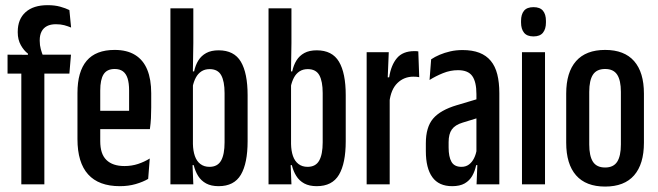

<svg xmlns="http://www.w3.org/2000/svg" viewBox="-20 -696 2486 725"><path d="M160 -676.5Q186.5 -676.5 207.2 -670.8Q228 -665 242 -658L248.5 -592Q236.5 -597 222.8 -600.8Q209 -604.5 191 -604.5Q171 -604.5 157.5 -597.5Q144 -590.5 137 -577Q130 -563.5 130 -544V-542Q130 -525 134 -510.5Q138 -496 143.5 -482.5L85.5 -484V-493.5Q70 -505 58.5 -525.8Q47 -546.5 47 -573.5V-576Q47 -623.5 76.5 -650Q106 -676.5 160 -676.5ZM60.5 0V-463H147.5V0ZM8.5 -418V-489.5L100 -489L131.5 -489.5H248L242 -418Z M432.5 7Q353 7 312.8 -37.5Q272.5 -82 272.5 -171V-345Q272.5 -425.5 307.2 -466.5Q342 -507.5 413 -507.5Q459.5 -507.5 490.2 -488.5Q521 -469.5 536 -433Q551 -396.5 551 -344V-290.5Q551 -270 550 -250Q549 -230 546 -208.5H467.5Q467.5 -253 467.5 -287.8Q467.5 -322.5 467.5 -354Q467.5 -382 461.8 -400Q456 -418 444 -426.8Q432 -435.5 413 -435.5Q384 -435.5 371.2 -415.5Q358.5 -395.5 358.5 -354V-249.5V-234.5V-163Q358.5 -139 364.2 -121.2Q370 -103.5 381.8 -92Q393.5 -80.5 410.5 -74.8Q427.5 -69 450 -69Q477.5 -69 501.5 -77Q525.5 -85 545.5 -97.5L539.5 -20.5Q520 -9 492.5 -1Q465 7 432.5 7ZM326.5 -208.5V-277.5H526V-208.5Z M805.5 7Q777.5 7 758.5 -3.2Q739.5 -13.5 728.2 -31.5Q717 -49.5 711.5 -72.5H686L708.5 -152.5Q709 -126.5 715.8 -107Q722.5 -87.5 736.5 -76.8Q750.5 -66 771 -66Q801.5 -66 814.8 -89.5Q828 -113 828 -158.5V-344.5Q828 -389 815.2 -412Q802.5 -435 771.5 -435Q753.5 -435 740.5 -426.5Q727.5 -418 719.5 -403Q711.5 -388 707.5 -368.5L694.5 -426.5H713Q718 -450 729 -467.8Q740 -485.5 758.8 -495.8Q777.5 -506 805.5 -506Q864 -506 889.5 -463Q915 -420 915 -336.5V-163Q915 -79.5 889.5 -36.2Q864 7 805.5 7ZM623.5 0V-664.5H710V-533L708 -405L708.5 -394V-96L706.5 -86L710 0Z M1176 7Q1148 7 1129 -3.2Q1110 -13.5 1098.8 -31.5Q1087.5 -49.5 1082 -72.5H1056.5L1079 -152.5Q1079.5 -126.5 1086.2 -107Q1093 -87.5 1107 -76.8Q1121 -66 1141.5 -66Q1172 -66 1185.2 -89.5Q1198.5 -113 1198.5 -158.5V-344.5Q1198.5 -389 1185.8 -412Q1173 -435 1142 -435Q1124 -435 1111 -426.5Q1098 -418 1090 -403Q1082 -388 1078 -368.5L1065 -426.5H1083.5Q1088.5 -450 1099.5 -467.8Q1110.5 -485.5 1129.2 -495.8Q1148 -506 1176 -506Q1234.5 -506 1260 -463Q1285.5 -420 1285.5 -336.5V-163Q1285.5 -79.5 1260 -36.2Q1234.5 7 1176 7ZM994 0V-664.5H1080.5V-533L1078.5 -405L1079 -394V-96L1077 -86L1080.5 0Z M1450.5 -311 1429 -404H1449.5Q1456.5 -450 1478.8 -476.5Q1501 -503 1545 -503Q1549 -503 1552.2 -502.8Q1555.5 -502.5 1559.5 -502L1563 -404.5Q1559 -405.5 1553.5 -406Q1548 -406.5 1541 -406.5Q1505.5 -406.5 1480.8 -382.5Q1456 -358.5 1450.5 -311ZM1364.5 0V-499H1448L1443 -377L1451.5 -360.5V0Z M1779.5 0 1783 -86H1779V-300.5V-340.5Q1779 -387 1763.2 -409Q1747.5 -431 1709.5 -431Q1680.5 -431 1652.8 -419.8Q1625 -408.5 1602 -394L1608 -472Q1622 -481.5 1640.2 -489.2Q1658.5 -497 1680.2 -502Q1702 -507 1726.5 -507Q1763.5 -507 1790 -496.8Q1816.5 -486.5 1833.2 -466.2Q1850 -446 1857.8 -415.2Q1865.5 -384.5 1865.5 -344V0ZM1687.5 7Q1637 7 1612.5 -27Q1588 -61 1588 -125.5V-155Q1588 -216 1615.5 -248.2Q1643 -280.5 1705.5 -299L1789.5 -324L1798.5 -255L1727 -233Q1698.5 -224.5 1686.2 -207.2Q1674 -190 1674 -159.5V-139Q1674 -104 1684.8 -85Q1695.5 -66 1722.5 -66Q1739 -66 1750.8 -74.8Q1762.5 -83.5 1770 -98.5Q1777.5 -113.5 1780.5 -133L1791 -72.5H1778Q1773.5 -50 1763.2 -32Q1753 -14 1734.8 -3.5Q1716.5 7 1687.5 7Z M1951 0V-499H2038V0ZM1994.5 -558.5Q1970 -558.5 1958.8 -572.5Q1947.5 -586.5 1947.5 -611V-617Q1947.5 -642 1958.8 -655.5Q1970 -669 1994.5 -669Q2019 -669 2030.2 -655.5Q2041.5 -642 2041.5 -617V-611Q2041.5 -586.5 2030.2 -572.5Q2019 -558.5 1994.5 -558.5Z M2265 8.5Q2192.5 8.5 2155.2 -34Q2118 -76.5 2118 -157V-342.5Q2118 -423 2155.2 -465.2Q2192.5 -507.5 2265 -507.5Q2337.5 -507.5 2374.5 -465.2Q2411.5 -423 2411.5 -342.5V-157Q2411.5 -76.5 2374.5 -34Q2337.5 8.5 2265 8.5ZM2265 -63.5Q2296.5 -63.5 2310.5 -85.2Q2324.5 -107 2324.5 -150.5V-349Q2324.5 -392.5 2310.5 -414Q2296.5 -435.5 2265 -435.5Q2233 -435.5 2219 -414Q2205 -392.5 2205 -349V-150.5Q2205 -107 2219 -85.2Q2233 -63.5 2265 -63.5Z"/></svg>

Font: Anek Latin Condensed Medium
Style: Regular
Weight: 500
Width: 3
Designer: Yesha Goshar
Foundry: Ek Type
Version: Version 1.003